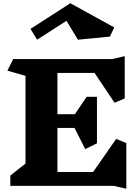

<svg xmlns="http://www.w3.org/2000/svg" viewBox="-20 -1152 862 1190"><path d="M685 0H44V-64L138 -138V-682L26 -714L62 -786H675L753 -804V-542L690 -515L566 -700H336V-444H444L517 -552H581V-264L508 -228L442 -359H336V-86H557L700 -291L763 -265V18ZM661 -925 463 -906 392 -1023 210 -906 169 -973 416 -1132 688 -982Z"/></svg>

Font: Inknut Antiqua ExtraBold
Style: Regular
Weight: 800
Designer: Claus Eggers Sørensen
Foundry: Claus Eggers Sørensen
Version: Version 1.003; ttfautohint (v1.8.2) -l 8 -r 50 -G 200 -x 14 